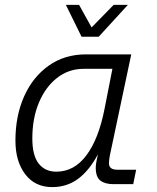

<svg xmlns="http://www.w3.org/2000/svg" viewBox="-20 -752 640 784"><path d="M193 12Q123 12 83 -40.5Q43 -93 43 -178Q43 -279 78.5 -358.5Q114 -438 179 -484Q244 -530 331 -530H516L437 -157Q432 -136 428.5 -117Q425 -98 425 -85Q425 -59 459 -59H536L524 0H444Q409 0 390 -14.5Q371 -29 371 -67Q371 -78 373.5 -91.5Q376 -105 380 -122Q344 -55 298.5 -21.5Q253 12 193 12ZM210 -51Q283 -51 333 -118Q383 -185 407 -308L439 -471H322Q260 -471 212.5 -433.5Q165 -396 138.5 -332Q112 -268 112 -187Q112 -117 138 -84Q164 -51 210 -51ZM502 -732 383 -602H313L249 -732H303L354 -640L444 -732Z"/></svg>

Font: Geist Mono Light
Style: Italic
Weight: 300
Italic angle: -12°
Monospace: yes
Designer: Basement.studio, Andrés Briganti, Mateo Zaragoza
Foundry: Basement.studio, Vercel, Andrés Briganti, Guido Ferreyra, Mateo Zaragoza
Version: Version 1.500; ttfautohint (v1.8.4.7-5d5b)